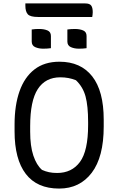

<svg xmlns="http://www.w3.org/2000/svg" viewBox="-20 -1080 690 1120"><path d="M327 -720Q451 -720 518 -634.5Q585 -549 585 -382V-342Q585 -164 515 -72Q445 20 325 20Q196 20 130.5 -65.5Q65 -151 65 -314V-354Q65 -466 94 -548Q123 -630 181 -675Q239 -720 327 -720ZM156 -312Q156 -228 174.5 -172.5Q193 -117 225 -89Q245 -80 266 -75.5Q287 -71 313 -71Q399 -71 446.5 -135.5Q494 -200 494 -351V-368Q494 -462 479 -517.5Q464 -573 423 -612Q381 -629 332 -629Q245 -629 200.5 -560.5Q156 -492 156 -344ZM165 -908Q175 -910 187 -910.5Q199 -911 209 -911Q237 -911 257 -902.5Q277 -894 277 -870V-799Q256 -796 232 -796Q206 -796 185.5 -805Q165 -814 165 -838ZM373 -908Q394 -911 417 -911Q445 -911 465 -902.5Q485 -894 485 -870V-799Q466 -796 440 -796Q414 -796 393.5 -805Q373 -814 373 -838ZM128 -1060H477Q503 -1060 512 -1047.5Q521 -1035 521 -1009Q521 -1002 520 -994.5Q519 -987 518 -981H202Q156 -981 142 -997Q128 -1013 128 -1046Z"/></svg>

Font: Recursive Sn Csl St
Style: Regular
Weight: 400
Version: Version 1.079;hotconv 1.0.112;makeotfexe 2.5.65598; ttfautoh